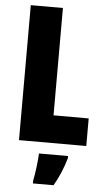

<svg xmlns="http://www.w3.org/2000/svg" viewBox="-62 -753 551 1012"><g transform="rotate(5 214.0 -246.5)"><path d="M59 0H415V-146H229V-714H59ZM324 72V61H170C169 101 159 173 152 207V221H261C288 175 309 125 324 72Z"/></g></svg>

Font: Noto Sans Hebrew ExtraCondensed Black
Style: Regular
Weight: 900
Width: 2
Designer: Monotype Design Team
Foundry: Monotype Imaging Inc.
Version: Version 2.004